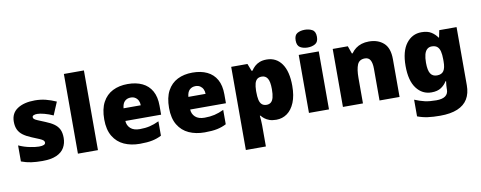

<svg xmlns="http://www.w3.org/2000/svg" viewBox="-78 -1170 4514 1803"><g transform="rotate(-10 2178.5 -268.0)"><path d="M477 -170Q477 -118 453.5 -77Q430 -36 378.5 -13Q327 10 243 10Q184 10 137.5 3.5Q91 -3 43 -21V-174Q96 -150 150 -139.5Q204 -129 235 -129Q267 -129 282 -136Q297 -143 297 -157Q297 -169 287 -178Q277 -187 251.5 -198Q226 -209 179 -228Q133 -247 102.5 -269.5Q72 -292 57 -323.5Q42 -355 42 -400Q42 -481 104.5 -522Q167 -563 270 -563Q325 -563 373 -551Q421 -539 473 -516L421 -393Q380 -412 338 -423Q296 -434 271 -434Q249 -434 236.5 -428Q224 -422 224 -411Q224 -401 232.5 -393Q241 -385 265 -375Q289 -365 335 -346Q383 -327 414.5 -304.5Q446 -282 461.5 -250.5Q477 -219 477 -170Z M774 0H583V-760H774Z M1155 -563Q1236 -563 1294.5 -535Q1353 -507 1384.5 -451Q1416 -395 1416 -310V-225H1075Q1077 -182 1107.5 -154Q1138 -126 1196 -126Q1248 -126 1291 -136Q1334 -146 1380 -168V-31Q1340 -10 1292.5 0Q1245 10 1173 10Q1089 10 1023.5 -19.5Q958 -49 920 -112Q882 -175 882 -273Q882 -373 916.5 -437Q951 -501 1012.5 -532Q1074 -563 1155 -563ZM1162 -433Q1128 -433 1105.5 -412Q1083 -391 1079 -345H1243Q1243 -370 1233.5 -389.5Q1224 -409 1206 -421Q1188 -433 1162 -433Z M1773 -563Q1854 -563 1912.5 -535Q1971 -507 2002.5 -451Q2034 -395 2034 -310V-225H1693Q1695 -182 1725.5 -154Q1756 -126 1814 -126Q1866 -126 1909 -136Q1952 -146 1998 -168V-31Q1958 -10 1910.5 0Q1863 10 1791 10Q1707 10 1641.5 -19.5Q1576 -49 1538 -112Q1500 -175 1500 -273Q1500 -373 1534.5 -437Q1569 -501 1630.5 -532Q1692 -563 1773 -563ZM1780 -433Q1746 -433 1723.5 -412Q1701 -391 1697 -345H1861Q1861 -370 1851.5 -389.5Q1842 -409 1824 -421Q1806 -433 1780 -433Z M2480 -563Q2572 -563 2624 -489.5Q2676 -416 2676 -278Q2676 -184 2649.5 -119.5Q2623 -55 2577.5 -22.5Q2532 10 2474 10Q2435 10 2408 0Q2381 -10 2363 -24.5Q2345 -39 2333 -54H2327Q2329 -35 2331 -13Q2333 9 2333 38V240H2142V-553H2297L2324 -483H2333Q2347 -505 2366.5 -523Q2386 -541 2414 -552Q2442 -563 2480 -563ZM2408 -413Q2380 -413 2364 -399.5Q2348 -386 2341 -360Q2334 -334 2333 -294V-279Q2333 -235 2339.5 -205Q2346 -175 2363 -159.5Q2380 -144 2409 -144Q2433 -144 2449.5 -157.5Q2466 -171 2474 -201Q2482 -231 2482 -280Q2482 -353 2463 -383Q2444 -413 2408 -413Z M2977 -553V0H2786V-553ZM2882 -776Q2923 -776 2953.5 -759Q2984 -742 2984 -691Q2984 -642 2953.5 -624.5Q2923 -607 2882 -607Q2840 -607 2810.5 -624.5Q2781 -642 2781 -691Q2781 -742 2810.5 -759Q2840 -776 2882 -776Z M3456 -563Q3542 -563 3596 -515Q3650 -467 3650 -360V0H3459V-302Q3459 -357 3443 -385Q3427 -413 3392 -413Q3338 -413 3319.5 -369Q3301 -325 3301 -242V0H3110V-553H3254L3280 -480H3287Q3305 -506 3329.5 -524.5Q3354 -543 3385.5 -553Q3417 -563 3456 -563Z M3957 -563Q4015 -563 4050.5 -540.5Q4086 -518 4108 -485H4112L4126 -553H4291V1Q4291 79 4259 132Q4227 185 4161.5 212.5Q4096 240 3996 240Q3929 240 3878 233Q3827 226 3780 208V49Q3830 70 3875 80.5Q3920 91 3985 91Q4043 91 4071.5 70Q4100 49 4100 9V-1Q4100 -14 4101.5 -32Q4103 -50 4106 -70H4100Q4081 -37 4046 -13.5Q4011 10 3954 10Q3866 10 3811 -63Q3756 -136 3756 -276Q3756 -416 3812 -489.5Q3868 -563 3957 -563ZM4029 -415Q4003 -415 3985 -399Q3967 -383 3958.5 -351.5Q3950 -320 3950 -273Q3950 -201 3970 -169.5Q3990 -138 4032 -138Q4055 -138 4071 -145.5Q4087 -153 4096.5 -167.5Q4106 -182 4110.5 -204Q4115 -226 4115 -256V-279Q4115 -322 4107.5 -352.5Q4100 -383 4081.5 -399Q4063 -415 4029 -415Z"/></g></svg>

Font: Noto Sans Thai Black
Style: Regular
Weight: 900
Version: Version 2.001